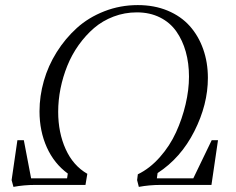

<svg xmlns="http://www.w3.org/2000/svg" viewBox="-20 -731 934 759"><path d="M25.9 -19 48.8 -176.8H74.2L103 -25.9H245.1L248 -44.9Q193.8 -84.5 165 -148.7Q136.2 -212.9 136.2 -291Q136.2 -351.1 153.3 -411.1Q170.4 -471.2 204.1 -524.9Q237.8 -578.6 283.9 -620.4Q330.1 -662.1 392.6 -686.5Q455.1 -710.9 524.9 -710.9Q589.8 -710.9 642.6 -689Q695.3 -667 730 -628.2Q764.6 -589.4 783.2 -536.9Q801.8 -484.4 801.8 -422.9Q801.8 -317.9 748.3 -212.2Q694.8 -106.4 603 -46.9L600.1 -25.9H744.1L816.9 -176.8H841.8L815.9 0H615.2Q569.8 0 528.8 7.8L522 -19L524.9 -42Q572.3 -64.9 611.8 -109.6Q651.4 -154.3 675.8 -207.8Q700.2 -261.2 713.6 -318.4Q727.1 -375.5 727.1 -428.2Q727.1 -481 714.4 -526.4Q701.7 -571.8 677 -606.9Q652.3 -642.1 612.3 -662.1Q572.3 -682.1 521 -682.1Q472.7 -682.1 429 -665.5Q385.3 -648.9 351.8 -620.1Q318.4 -591.3 291 -553Q263.7 -514.6 246.1 -470.9Q228.5 -427.2 219.2 -380.9Q210 -334.5 210 -289.1Q210 -207 239.5 -141.6Q269 -76.2 325.2 -43.9L317.9 0H119.1Q74.2 0 33.2 7.8Z"/></svg>

Font: Dihjauti S
Style: Italic
Weight: 400
Italic angle: -9°
Designer: T. Christopher White
Version: Version 3.0.0